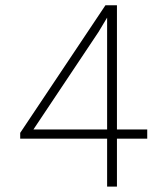

<svg xmlns="http://www.w3.org/2000/svg" viewBox="-20 -695 602 715"><path d="M528.3 -212.9V-178.7H415.5V0H378.9V-178.7H55.2V-200.2L372.6 -675.3H415.5V-212.9ZM104.5 -212.9H378.9V-629.4L346.7 -575.7Z"/></svg>

Font: Robert Sans ExtraLight
Style: Regular
Weight: 250
Designer: Christian Robertson (extended by Adam Twardoch)
Foundry: Google
Version: Version 12.135;April 2, 2019;FontCreator 11.5.0.2425 64-bit;